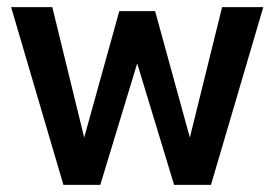

<svg xmlns="http://www.w3.org/2000/svg" viewBox="-20 -516 766 536"><path d="M11 -496H126L215 -132L313 -485H413L510 -132L600 -496H715L569 0H466L363 -339L260 0H157Z"/></svg>

Font: Cabin SemiBold
Style: Regular
Weight: 600
Designer: Pablo Impallari
Foundry: Pablo Impallari. http://www.impallari.com Igino Marini. http://www.ikern.com
Version: Version 2.001